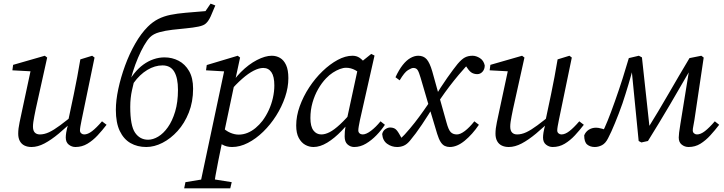

<svg xmlns="http://www.w3.org/2000/svg" viewBox="-20 -794 3974 1054"><path d="M153 13Q131 13 114.5 5Q98 -3 89 -19.5Q80 -36 80 -60Q80 -88 87.5 -122.5Q95 -157 101 -186L152 -424L159 -402L48 -408L52 -438L226 -488L239 -478L176 -194Q172 -174 168.5 -156.5Q165 -139 163 -124.5Q161 -110 161 -99Q161 -77 171 -66.5Q181 -56 199 -56Q223 -56 249 -68Q275 -80 310 -106Q345 -132 394 -172L401 -144H394Q345 -96 303 -61Q261 -26 224 -6.5Q187 13 153 13ZM394 13Q374 13 357.5 0Q341 -13 341 -39Q341 -50 343.5 -66.5Q346 -83 356 -120H352L385 -276Q395 -324 404 -372Q413 -420 421 -468L486 -488L499 -478L428 -135Q424 -116 421.5 -101Q419 -86 419 -78Q419 -68 426 -62Q433 -56 442 -56Q462 -56 485.5 -74Q509 -92 540 -128L565 -109Q542 -79 516 -51Q490 -23 460 -5Q430 13 394 13Z M783 13Q734 13 696.5 -8.5Q659 -30 637.5 -75Q616 -120 616 -191Q616 -243 629.5 -306Q643 -369 666.5 -433.5Q690 -498 722 -554Q754 -610 791 -647Q818 -674 848.5 -689.5Q879 -705 916 -712.5Q953 -720 1000 -724Q1047 -728 1108 -733L1136 -774L1162 -764Q1148 -729 1136.5 -704Q1125 -679 1111 -666Q1099 -654 1069.5 -648Q1040 -642 1002.5 -638.5Q965 -635 926 -630.5Q887 -626 854.5 -617Q822 -608 804 -590Q788 -574 771 -544.5Q754 -515 738 -477.5Q722 -440 709.5 -400Q697 -360 689 -322L674 -321Q692 -360 716 -390Q740 -420 767 -439.5Q794 -459 823.5 -469Q853 -479 883 -479Q925 -479 960.5 -460.5Q996 -442 1018 -404Q1040 -366 1040 -307Q1040 -235 1016.5 -176Q993 -117 955 -75Q917 -33 872 -10Q827 13 783 13ZM793 -27Q820 -27 848.5 -44Q877 -61 901.5 -95.5Q926 -130 941.5 -181.5Q957 -233 957 -301Q957 -366 936.5 -400.5Q916 -435 872 -435Q830 -435 788.5 -410Q747 -385 714 -339Q709 -319 704.5 -298.5Q700 -278 697.5 -255.5Q695 -233 695 -207Q695 -104 721.5 -65.5Q748 -27 793 -27Z M991 240 998 206 1113 187H1133L1252 206L1244 240ZM1074 240 1213 -415 1230 -401 1111 -408 1115 -437 1285 -488 1298 -478 1268 -339 1267 -334 1205 -40 1201 -22Q1188 42 1178.5 88Q1169 134 1163 170Q1157 206 1152 240ZM1254 13Q1223 13 1200 -0.5Q1177 -14 1152 -45L1194 -101Q1219 -76 1243.5 -65.5Q1268 -55 1290 -55Q1315 -55 1338.5 -64.5Q1362 -74 1383 -91.5Q1404 -109 1421 -131Q1441 -158 1455.5 -189.5Q1470 -221 1478 -256Q1486 -291 1486 -325Q1486 -374 1470 -397.5Q1454 -421 1425 -421Q1402 -421 1372.5 -406Q1343 -391 1309.5 -361.5Q1276 -332 1239 -290L1223 -296H1228Q1259 -355 1302 -398Q1345 -441 1390.5 -464.5Q1436 -488 1472 -488Q1497 -488 1517.5 -476Q1538 -464 1550.5 -437Q1563 -410 1563 -365Q1563 -314 1545 -261Q1527 -208 1496 -159Q1465 -110 1425 -71Q1385 -32 1341 -9.5Q1297 13 1254 13Z M1701 13Q1677 13 1655.5 1Q1634 -11 1620 -37Q1606 -63 1606 -105Q1606 -157 1625.5 -211Q1645 -265 1677.5 -314.5Q1710 -364 1750.5 -403Q1791 -442 1833.5 -465Q1876 -488 1915 -488Q1937 -488 1953.5 -477Q1970 -466 1983.5 -447.5Q1997 -429 2010 -406L1973 -380Q1954 -396 1930 -409Q1906 -422 1880 -422Q1864 -422 1845.5 -415Q1827 -408 1807.5 -395.5Q1788 -383 1770 -364Q1746 -339 1726.5 -305Q1707 -271 1695.5 -230.5Q1684 -190 1684 -146Q1684 -100 1700.5 -78Q1717 -56 1744 -56Q1765 -56 1789.5 -68.5Q1814 -81 1846.5 -111Q1879 -141 1922 -192L1934 -170H1931Q1896 -118 1856 -76.5Q1816 -35 1776.5 -11Q1737 13 1701 13ZM1924 13Q1904 13 1888 -1Q1872 -15 1872 -45Q1872 -60 1873 -72.5Q1874 -85 1876.5 -98.5Q1879 -112 1882 -128L1883 -133L1950 -443L1957 -449L2018 -498L2036 -489L1956 -135Q1952 -116 1949.5 -101Q1947 -86 1947 -78Q1947 -68 1954 -62Q1961 -56 1971 -56Q1990 -56 2016.5 -76Q2043 -96 2069 -128L2093 -109Q2074 -80 2047 -52Q2020 -24 1989 -5.5Q1958 13 1924 13Z M2449 13Q2434 13 2421.5 7Q2409 1 2399 -14.5Q2389 -30 2380 -59L2338 -199V-200L2289 -367Q2280 -398 2272.5 -409.5Q2265 -421 2249 -421Q2239 -421 2219.5 -409Q2200 -397 2174 -353L2151 -370Q2170 -411 2190.5 -437Q2211 -463 2233 -475.5Q2255 -488 2276 -488Q2305 -488 2322 -469Q2339 -450 2353 -402L2390 -269V-268L2431 -122Q2442 -81 2454.5 -68.5Q2467 -56 2488 -56Q2507 -56 2532 -75Q2557 -94 2584 -128L2609 -109Q2573 -56 2531 -21.5Q2489 13 2449 13ZM2078 -58Q2082 -76 2095.5 -85Q2109 -94 2121 -94Q2137 -94 2148 -87.5Q2159 -81 2172 -58L2198 -12L2168 -11V-25Q2178 -33 2186 -40Q2194 -47 2202 -56Q2231 -88 2256.5 -120.5Q2282 -153 2306.5 -188Q2331 -223 2357 -261L2371 -228Q2331 -162 2296.5 -110.5Q2262 -59 2230 -21Q2214 -2 2197 5.5Q2180 13 2160 13Q2130 13 2105.5 -4.5Q2081 -22 2078 -58ZM2376 -220 2361 -252Q2400 -317 2435 -366.5Q2470 -416 2492 -443Q2514 -469 2532 -478.5Q2550 -488 2574 -488Q2594 -488 2614.5 -475Q2635 -462 2641 -435Q2641 -414 2629 -400.5Q2617 -387 2600 -387Q2585 -387 2572 -393.5Q2559 -400 2545 -421L2521 -456H2563V-450Q2553 -443 2543.5 -434Q2534 -425 2525 -414Q2498 -384 2472.5 -352Q2447 -320 2423 -287Q2399 -254 2376 -220Z M2773 13Q2751 13 2734.5 5Q2718 -3 2709 -19.5Q2700 -36 2700 -60Q2700 -88 2707.5 -122.5Q2715 -157 2721 -186L2772 -424L2779 -402L2668 -408L2672 -438L2846 -488L2859 -478L2796 -194Q2792 -174 2788.5 -156.5Q2785 -139 2783 -124.5Q2781 -110 2781 -99Q2781 -77 2791 -66.5Q2801 -56 2819 -56Q2843 -56 2869 -68Q2895 -80 2930 -106Q2965 -132 3014 -172L3021 -144H3014Q2965 -96 2923 -61Q2881 -26 2844 -6.5Q2807 13 2773 13ZM3014 13Q2994 13 2977.5 0Q2961 -13 2961 -39Q2961 -50 2963.5 -66.5Q2966 -83 2976 -120H2972L3005 -276Q3015 -324 3024 -372Q3033 -420 3041 -468L3106 -488L3119 -478L3048 -135Q3044 -116 3041.5 -101Q3039 -86 3039 -78Q3039 -68 3046 -62Q3053 -56 3062 -56Q3082 -56 3105.5 -74Q3129 -92 3160 -128L3185 -109Q3162 -79 3136 -51Q3110 -23 3080 -5Q3050 13 3014 13Z M3245 13Q3220 13 3203.5 -0.5Q3187 -14 3187 -51Q3195 -71 3212.5 -82Q3230 -93 3252 -93Q3257 -93 3265 -92Q3273 -91 3287 -87Q3301 -83 3323 -73L3289 -39L3282 -59Q3291 -75 3299 -92.5Q3307 -110 3315.5 -131Q3324 -152 3334 -178.5Q3344 -205 3356 -239Q3379 -304 3398 -363.5Q3417 -423 3432 -475L3487 -488L3504 -479L3549 -65H3521L3535 -87Q3594 -182 3650.5 -280Q3707 -378 3765 -475L3830 -488L3843 -478L3792 -135Q3789 -116 3786 -101.5Q3783 -87 3783 -78Q3783 -68 3790 -62Q3797 -56 3806 -56Q3826 -56 3849.5 -74Q3873 -92 3904 -128L3928 -109Q3905 -79 3879.5 -51Q3854 -23 3825 -5Q3796 13 3760 13Q3739 13 3722.5 0Q3706 -13 3706 -39Q3706 -50 3708 -66Q3710 -82 3715 -113L3770 -453L3792 -435H3783L3775 -421Q3717 -320 3657.5 -219Q3598 -118 3537 -20L3501 -12L3486 -20L3446 -426L3457 -427Q3445 -381 3429.5 -329Q3414 -277 3397 -226Q3387 -197 3376.5 -170Q3366 -143 3356 -118.5Q3346 -94 3336.5 -73Q3327 -52 3318 -35Q3304 -7 3284.5 3Q3265 13 3245 13Z"/></svg>

Font: Source Serif 4
Style: Italic
Weight: 400
Italic angle: -12°
Designer: Frank Grießhammer
Foundry: Adobe Systems Incorporated
Version: Version 4.004;hotconv 1.0.116;makeotfexe 2.5.65601